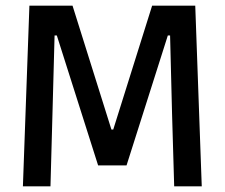

<svg xmlns="http://www.w3.org/2000/svg" viewBox="-20 -659 794 679"><path d="M61 0 84 -639H236.5L374 -201H380.5L518 -639H670.5L693.5 0H596L588.5 -255.5L581.5 -533.5H573.5L427.5 -74H327L181 -533.5H173L165.5 -255L158.5 0Z"/></svg>

Font: Anek Odia Medium Medium
Style: Regular
Weight: 500
Version: Version 1.003